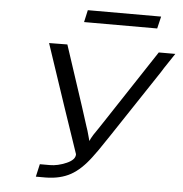

<svg xmlns="http://www.w3.org/2000/svg" viewBox="-59 -938 945 994"><g transform="rotate(5 414.0 -441.0)"><path d="M343 -819 357 -882H738L723 -819ZM172 -695Q188 -695 219.5 -695.5Q251 -696 267 -696L370 -383L402 -283Q410 -261 416.5 -235.5Q423 -210 424 -208Q429 -221 442 -242Q451 -255 467.5 -279.5Q484 -304 489 -312L742 -696H828L776 -618Q773 -613 768 -605Q763 -597 761 -594L528 -243Q525 -239 503 -206Q481 -173 476 -166L449 -129Q398 -60 344.5 -30.5Q291 -1 216 0H164L179 -66H231Q272 -66 317 -85.5Q362 -105 361 -134Q295 -326 172 -695Z"/></g></svg>

Font: Coval
Style: Light Italic
Weight: 300
Foundry: Context Ltd
Version: Version 001.000